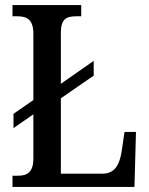

<svg xmlns="http://www.w3.org/2000/svg" viewBox="-20 -734 586 754"><path d="M29 0H508L514 -216H469L458 -141C450 -88 431 -52 383 -52H219V-348L348 -437V-495L219 -405V-605C219 -659 240 -670 279 -670H299V-714H29V-670H48C84 -670 111 -659 111 -602V-341L33 -287V-231L111 -285V-111C111 -55 84 -44 51 -44H29Z"/></svg>

Font: Noto Serif Devanagari Condensed Medium
Style: Regular
Weight: 500
Width: 3
Designer: Universal Thirst, Indian Type Foundry and the Monotype Design Team
Foundry: Monotype Imaging Inc.
Version: Version 2.004